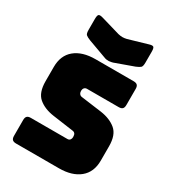

<svg xmlns="http://www.w3.org/2000/svg" viewBox="-228 -1101 1106 1226"><g transform="rotate(30 325.0 -488.5)"><path d="M403 0H87Q68 0 59.5 -8.5Q51 -17 51 -36V-153Q51 -172 59.5 -180.5Q68 -189 87 -189H356Q369 -189 375.5 -197.5Q382 -206 382 -218Q382 -235 375.5 -243Q369 -251 356 -252L206 -273Q136 -283 93.5 -319Q51 -355 51 -439V-544Q51 -629 106 -674.5Q161 -720 258 -720H538Q557 -720 565.5 -711.5Q574 -703 574 -684V-565Q574 -546 565.5 -537.5Q557 -529 538 -529H305Q292 -529 285 -520.5Q278 -512 278 -499Q278 -486 285 -477Q292 -468 305 -467L454 -447Q524 -437 567 -401Q610 -365 610 -281V-176Q610 -91 554.5 -45.5Q499 0 403 0ZM366 -932 503 -972Q528 -980 536 -974Q544 -968 544 -941V-860Q544 -833 535.5 -825Q527 -817 503 -807L375 -761Q366 -757 355.5 -755Q345 -753 336 -752Q327 -752 319 -753Q311 -754 304 -757L167 -807Q142 -817 133.5 -825Q125 -833 125 -860V-941Q125 -968 133 -974Q141 -980 167 -972L304 -932Q321 -928 335 -928Q349 -928 366 -932Z"/></g></svg>

Font: Bungee
Style: Regular
Weight: 400
Designer: David Jonathan Ross
Foundry: David Jonathan Ross
Version: Version 1.001;PS 1.0;hotconv 1.0.72;makeotf.lib2.5.5900